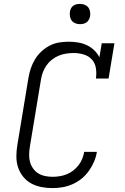

<svg xmlns="http://www.w3.org/2000/svg" viewBox="-20 -957 640 985"><path d="M250 8Q220 8 192 2.5Q164 -3 140 -16Q116 -29 98.5 -51Q81 -73 72.5 -99Q64 -125 64 -154.5Q64 -184 69 -213L126 -558Q130 -582 138 -606Q146 -630 159.5 -652.5Q173 -675 192.5 -693Q212 -711 235 -723Q258 -735 283 -739Q308 -743 333 -743Q357 -743 381 -739Q405 -735 426 -725Q447 -715 463.5 -699Q480 -683 490 -663L502 -735H567L537 -554H472Q476 -581 472 -607Q468 -633 451.5 -651.5Q435 -670 409.5 -677.5Q384 -685 358 -685Q339 -685 319.5 -682Q300 -679 281.5 -671.5Q263 -664 246.5 -651Q230 -638 218.5 -621.5Q207 -605 200 -586.5Q193 -568 190 -548L133 -203Q130 -184 129.5 -164Q129 -144 134 -126Q139 -108 150 -92.5Q161 -77 176.5 -67.5Q192 -58 211 -54Q230 -50 250 -50Q268 -50 286.5 -53Q305 -56 322.5 -63Q340 -70 355.5 -82Q371 -94 383 -109.5Q395 -125 402 -142.5Q409 -160 412 -178H477Q473 -152 462.5 -127.5Q452 -103 436 -80.5Q420 -58 398.5 -40.5Q377 -23 352 -12Q327 -1 301 3.5Q275 8 250 8ZM390 -833Q378 -833 366.5 -837.5Q355 -842 348 -851Q341 -860 339 -872.5Q337 -885 339 -898Q340 -906 344.5 -914.5Q349 -923 356.5 -928Q364 -933 373 -935Q382 -937 390 -937Q403 -937 414.5 -932.5Q426 -928 433 -919Q440 -910 442 -897.5Q444 -885 442 -872Q440 -864 435.5 -855.5Q431 -847 423.5 -842Q416 -837 407.5 -835Q399 -833 390 -833Z"/></svg>

Font: Iosevka Slab LtExObl
Style: Regular
Weight: 300
Width: 7
Italic angle: -9°
Monospace: yes
Designer: Belleve Invis
Foundry: Belleve Invis
Version: Version 11.1.0; ttfautohint (v1.8.3)